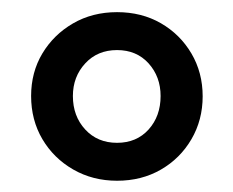

<svg xmlns="http://www.w3.org/2000/svg" viewBox="-20 -736 394 324"><path d="M177.5 -431Q136.5 -431 103.5 -450Q70.5 -469 51.5 -501.2Q32.5 -533.5 32.5 -574Q32.5 -614 51.5 -645.8Q70.5 -677.5 103.2 -696.5Q136 -715.5 177.5 -715.5Q219 -715.5 251.5 -696.8Q284 -678 303 -645.8Q322 -613.5 322 -573.5Q322 -533.5 303 -501Q284 -468.5 251.5 -449.8Q219 -431 177.5 -431ZM177.5 -495Q210.5 -495 230.8 -517.5Q251 -540 251 -574Q251 -606.5 230.8 -629Q210.5 -651.5 177.5 -651.5Q144.5 -651.5 123.8 -629Q103 -606.5 103 -574Q103 -540 123.8 -517.5Q144.5 -495 177.5 -495Z"/></svg>

Font: Nunito Sans 12pt ExtraLight Condensed
Style: Regular
Weight: 200
Width: 3
Version: Version 3.101;gftools[0.9.27]